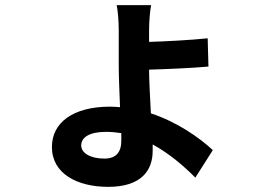

<svg xmlns="http://www.w3.org/2000/svg" viewBox="-20 -653 1040 747"><path d="M452 -106C452 -60 431 -36 386 -36C331 -36 296 -58 296 -87C296 -120 330 -140 393 -140C413 -140 433 -138 452 -135ZM808 -69C755 -118 670 -178 567 -212C564 -274 560 -340 560 -382C626 -384 725 -388 791 -394L788 -504C722 -497 625 -492 560 -490V-536C560 -571 564 -614 568 -633H434C438 -615 442 -573 442 -535V-395C442 -350 445 -292 447 -236C434 -237 421 -238 408 -238C264 -238 182 -176 182 -81C182 23 281 74 401 74C533 74 574 7 574 -66C574 -73 574 -81 574 -91C640 -55 696 -6 740 38Z"/></svg>

Font: Noto Sans Mono CJK JP Bold
Style: Regular
Weight: 700
Designer: Ryoko NISHIZUKA (kana & ideographs); Paul D. Hunt (Latin, Greek & Cyrillic); Wenlong ZHANG (bopomofo); Sandoll Communica
Foundry: Adobe Systems Incorporated
Version: Version 1.004;PS 1.004;hotconv 1.0.82;makeotf.lib2.5.63406